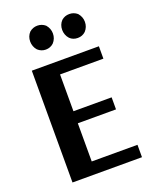

<svg xmlns="http://www.w3.org/2000/svg" viewBox="-159 -960 842 1049"><g transform="rotate(-20 262.0 -435.5)"><path d="M77 0V-650H467V-578H215V-364H437V-294H215V-72H481V0ZM375 -732Q347 -732 329 -750Q319 -761 314 -774.5Q309 -788 309 -802Q309 -833 329 -854Q348 -871 375 -871Q401 -871 421 -854Q441 -831 441 -802Q441 -772 421 -750Q402 -732 375 -732ZM189 -732Q163 -732 143 -750Q133 -761 128 -774.5Q123 -788 123 -802Q123 -833 143 -854Q163 -871 189 -871Q215 -871 235 -854Q255 -831 255 -802Q255 -772 235 -750Q216 -732 189 -732Z"/></g></svg>

Font: Arsenal SC
Style: Bold
Weight: 700
Designer: Andrij Shevchenko
Foundry: Stairsfor
Version: Version 2.001; ttfautohint (v1.8.4.7-5d5b)